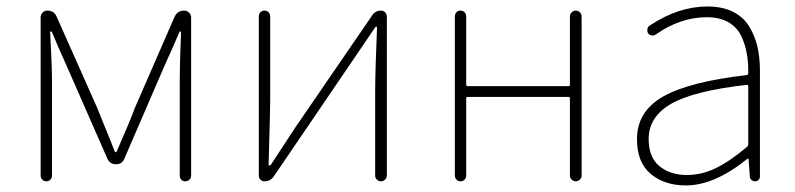

<svg xmlns="http://www.w3.org/2000/svg" viewBox="-20 -560 2456 593"><path d="M105.5 -17.6V-505.9Q105.5 -514.6 111.3 -521Q117.2 -527.3 126 -527.3Q147.5 -527.3 155.3 -507.8L280.3 -226.6Q282.2 -220.7 303.2 -169.9Q324.2 -119.1 334 -92.8Q335 -89.8 337.4 -89.8Q339.8 -89.8 340.8 -92.8Q383.8 -191.4 396.5 -226.6L518.6 -506.8Q527.3 -527.3 548.8 -527.3Q557.6 -527.3 564 -521Q570.3 -514.6 570.3 -505.9V-17.6Q570.3 -9.8 564.9 -4.9Q559.6 0 552.2 0Q544.9 0 540 -4.9Q535.2 -9.8 535.2 -17.6V-318.4Q535.2 -360.4 539.1 -460.9Q539.1 -462.9 537.1 -462.9Q535.2 -462.9 534.2 -460.9Q517.6 -421.9 488.3 -357.4L364.3 -70.3Q357.4 -52.7 338.4 -52.7Q319.3 -52.7 311.5 -70.3L185.5 -357.4Q156.2 -421.9 140.6 -460.9Q139.6 -462.9 137.2 -462.9Q134.8 -462.9 134.8 -460.9Q135.7 -443.4 137.2 -412.6Q138.7 -381.8 139.6 -358.4Q140.6 -335 140.6 -318.4V-17.6Q140.6 -10.7 135.7 -5.4Q130.9 0 123 0Q115.2 0 110.4 -5.4Q105.5 -10.7 105.5 -17.6Z M796.9 0Q789.1 0 784.2 -5.4Q779.3 -10.7 779.3 -17.6V-508.8Q779.3 -516.6 784.2 -522Q789.1 -527.3 796.9 -527.3Q804.7 -527.3 809.6 -522Q814.5 -516.6 814.5 -508.8V-249Q814.5 -224.6 809.6 -51.8Q809.6 -48.8 812 -48.8Q814.5 -48.8 816.4 -50.8Q827.1 -67.4 853.5 -107.4Q879.9 -147.5 890.6 -164.1L1128.9 -511.7Q1138.7 -527.3 1157.2 -527.3Q1164.1 -527.3 1169.4 -522Q1174.8 -516.6 1174.8 -508.8V-17.6Q1174.8 -10.7 1169.4 -5.4Q1164.1 0 1156.7 0Q1149.4 0 1144 -5.4Q1138.7 -10.7 1138.7 -17.6V-277.3Q1138.7 -335.9 1144.5 -475.6Q1144.5 -477.5 1142.1 -477.5Q1139.6 -477.5 1138.7 -475.6L1062.5 -363.3L825.2 -14.6Q814.5 0 796.9 0Z M1384.8 -17.6V-508.8Q1384.8 -516.6 1389.6 -522Q1394.5 -527.3 1402.3 -527.3Q1410.2 -527.3 1415 -522Q1419.9 -516.6 1419.9 -508.8V-298.8Q1419.9 -293.9 1424.8 -293.9H1736.3Q1740.2 -293.9 1740.2 -298.8V-508.8Q1740.2 -516.6 1745.6 -522Q1751 -527.3 1758.3 -527.3Q1765.6 -527.3 1771 -522Q1776.4 -516.6 1776.4 -508.8V-17.6Q1776.4 -10.7 1771 -5.4Q1765.6 0 1758.3 0Q1751 0 1745.6 -5.4Q1740.2 -10.7 1740.2 -17.6V-256.8Q1740.2 -260.7 1736.3 -260.7H1424.8Q1419.9 -260.7 1419.9 -256.8V-17.6Q1419.9 -10.7 1415 -5.4Q1410.2 0 1402.3 0Q1394.5 0 1389.6 -5.4Q1384.8 -10.7 1384.8 -17.6Z M2098.6 12.7Q2032.2 12.7 1989.7 -22.9Q1947.3 -58.6 1947.3 -129.9Q1947.3 -215.8 2027.8 -261.7Q2108.4 -307.6 2286.1 -328.1Q2291 -329.1 2291 -333Q2291 -337.9 2291 -342.8Q2291 -372.1 2286.1 -396.5Q2281.2 -424.8 2268.1 -451.2Q2254.9 -477.5 2228 -492.2Q2201.2 -506.8 2163.1 -506.8Q2081.1 -506.8 2004.9 -453.1Q1999 -449.2 1992.2 -450.7Q1985.4 -452.1 1981.4 -457Q1978.5 -463.9 1979.5 -470.7Q1980.5 -477.5 1987.3 -481.4Q2075.2 -540 2165 -540Q2210 -540 2242.2 -524.4Q2274.4 -508.8 2292.5 -480.5Q2310.5 -452.1 2318.8 -418Q2327.1 -383.8 2327.1 -340.8V-14.6Q2327.1 -8.8 2322.8 -4.4Q2318.4 0 2312 0Q2305.7 0 2300.8 -4.4Q2295.9 -8.8 2295.9 -14.6L2292 -68.4Q2292 -70.3 2290.5 -70.3Q2289.1 -70.3 2288.1 -69.3Q2186.5 12.7 2098.6 12.7ZM2101.6 -19.5Q2147.5 -19.5 2191.4 -41Q2235.4 -62.5 2287.1 -106.4Q2291 -109.4 2291 -113.3V-293.9Q2291 -297.9 2287.1 -297.9Q2287.1 -297.9 2286.1 -297.9Q2122.1 -279.3 2052.7 -239.3Q1983.4 -199.2 1983.4 -130.9Q1983.4 -74.2 2016.6 -46.9Q2049.8 -19.5 2101.6 -19.5Z"/></svg>

Font: Gen Jyuu Gothic ExtraLight
Style: Regular
Weight: 100
Designer: [Source Han Sans]
Ryoko NISHIZUKA  (kana & ideographs); Paul D. Hunt (Latin, Greek & Cyrillic); Wenlong ZHANG  (bopomofo
Version: Version 1.002.20150607